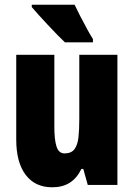

<svg xmlns="http://www.w3.org/2000/svg" viewBox="-20 -786 569 816"><path d="M479 -553V0H353L334 -68H326Q307 -29 276.5 -9.5Q246 10 202 10Q129 10 89 -43Q49 -96 49 -193V-553H211V-246Q211 -191 220.5 -162.5Q230 -134 254 -134Q283 -134 296.5 -152Q310 -170 313.5 -203Q317 -236 317 -280V-553ZM297 -766Q306 -747 321 -717.5Q336 -688 351 -661Q366 -634 375 -620V-606H256Q244 -617 224.5 -637Q205 -657 183.5 -680Q162 -703 143.5 -723.5Q125 -744 115 -756V-766Z"/></svg>

Font: Noto Sans Thai Looped ExtraCondensed Black
Style: Regular
Weight: 900
Width: 2
Designer: Sasikarn Vongin, Ben Mitchell
Foundry: The Fontpad Ltd
Version: Version 1.001; ttfautohint (v1.8.4.7-5d5b)